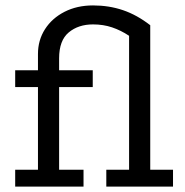

<svg xmlns="http://www.w3.org/2000/svg" viewBox="-20 -688 681 708"><path d="M534 -62H618V0H372V-62H456V-556Q426 -576 393.5 -587Q361 -598 323 -598Q269 -598 233.5 -568.5Q198 -539 198 -473V-429H322V-367H198V-62H288V0H36V-62H120V-367H36V-429H120V-489Q120 -540 146 -580.5Q172 -621 218 -644.5Q264 -668 323 -668Q382 -668 433.5 -650.5Q485 -633 534 -595Z"/></svg>

Font: Podkova
Style: Regular
Weight: 400
Designer: Ilya Yudin
Foundry: Cyreal (www.cyreal.org)
Version: Version 2.103